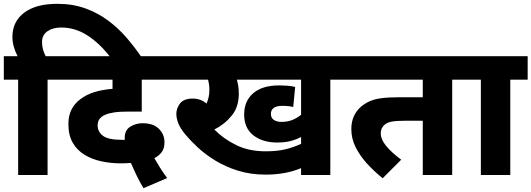

<svg xmlns="http://www.w3.org/2000/svg" viewBox="-20 -916 2782 1005"><path d="M75 -499H0V-622H72Q60 -645 52.5 -670.5Q45 -696 45 -723Q45 -803 106.5 -849.5Q168 -896 280 -896Q361 -896 427 -872Q493 -848 546.5 -808Q600 -768 643 -718Q686 -668 722 -615H559Q503 -688 438.5 -730Q374 -772 300 -772Q257 -772 228.5 -752.5Q200 -733 200 -696Q200 -674 205.5 -655.5Q211 -637 219 -622H320V-499H229V0H75Z M731 69Q711 36 694 0.5Q677 -35 665 -63Q638 -61 611 -61Q560 -61 511 -71.5Q462 -82 423 -105.5Q384 -129 361 -168.5Q338 -208 338 -267Q338 -311 354.5 -343Q371 -375 401 -397Q432 -421 474.5 -434Q517 -447 569 -451V-499H305V-622H889V-499H722V-332H657Q605 -332 576.5 -327.5Q548 -323 528 -314Q491 -297 491 -260Q491 -226 519 -205Q547 -184 620 -184Q626 -184 633 -184Q633 -191 633 -196Q633 -235 662 -253Q691 -271 726 -271Q782 -271 811.5 -242Q841 -213 841 -171Q841 -138 825.5 -118.5Q810 -99 788 -88Q801 -65 818 -38Q835 -11 855 16Z M1709 -499V0H1556V-36Q1476 -2 1370 -2Q1291 -2 1224.5 -23Q1158 -44 1105.5 -76.5Q1053 -109 1014.5 -145Q976 -181 951 -211Q923 -245 913 -271.5Q903 -298 903 -320Q903 -349 922.5 -374.5Q942 -400 989 -400Q1010 -400 1028 -393.5Q1046 -387 1061 -374Q1076 -406 1076 -446Q1076 -473 1069 -499H874V-622H1799V-499ZM1453 -278Q1485 -278 1509 -287.5Q1533 -297 1556 -315V-499H1220Q1224 -484 1227 -466Q1230 -448 1230 -425Q1230 -357 1193.5 -311.5Q1157 -266 1102 -238Q1149 -190 1215.5 -157Q1282 -124 1370 -124Q1431 -124 1474 -134.5Q1517 -145 1556 -163V-199Q1532 -186 1502 -178Q1472 -170 1430 -170Q1355 -170 1306.5 -207.5Q1258 -245 1258 -317Q1258 -387 1305.5 -428Q1353 -469 1441 -469Q1457 -469 1481 -467.5Q1505 -466 1525 -461L1515 -356Q1490 -362 1459 -362Q1427 -362 1412.5 -351Q1398 -340 1398 -320Q1398 -298 1414 -288Q1430 -278 1453 -278Z M2347 -499V0H2193V-284H2102Q2054 -284 2030.5 -279.5Q2007 -275 1993 -263Q1973 -247 1973 -217Q1973 -187 2000.5 -153Q2028 -119 2080 -80L1983 17Q1937 -20 1900 -61Q1863 -102 1841 -146.5Q1819 -191 1819 -240Q1819 -279 1832.5 -308Q1846 -337 1869 -357Q1889 -374 1914 -385.5Q1939 -397 1976.5 -402Q2014 -407 2071 -407H2193V-499H1785V-622H2436V-499Z M2651 -499V0H2497V-499H2422V-622H2742V-499Z"/></svg>

Font: Noto Sans ExtraBold
Style: Italic
Weight: 800
Italic angle: -12°
Designer: Monotype Design Team
Foundry: Monotype Imaging Inc.
Version: Version 2.013; ttfautohint (v1.8.4.7-5d5b)